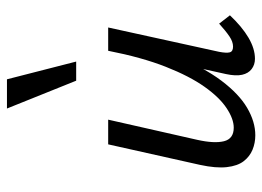

<svg xmlns="http://www.w3.org/2000/svg" viewBox="-121 -626 754 552"><g transform="rotate(-90 256.0 -350.0)"><path d="M143 7Q121 7 101.5 -1Q82 -9 68.5 -26.5Q55 -44 51.5 -75Q48 -106 58 -152L117 -416H188L130 -160Q119 -111 126 -83Q133 -55 165 -55Q190 -55 221 -75.5Q252 -96 282.5 -139Q313 -182 340 -250.5Q367 -319 386 -416H427Q404 -302 371 -221.5Q338 -141 300 -90.5Q262 -40 222 -16.5Q182 7 143 7ZM363 6Q346 6 333.5 -3.5Q321 -13 317 -31Q313 -49 319 -77L394 -416H453L383 -97Q379 -76 381.5 -66.5Q384 -57 398 -57Q412 -57 427.5 -67.5Q443 -78 464 -97L488 -66Q455 -31 423.5 -12.5Q392 6 363 6ZM300 -508 220 -707H304L355 -508Z"/></g></svg>

Font: Ysabeau Office Medium
Style: Italic
Weight: 500
Italic angle: -12°
Designer: Christian Thalmann (Catharsis Fonts)
Version: Version 2.001;gftools[0.9.30]; featfreeze: tnum,lnum,ss02